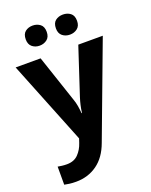

<svg xmlns="http://www.w3.org/2000/svg" viewBox="-178 -845 925 1178"><g transform="rotate(-20 284.5 -256.0)"><path d="M0 -546H163L266 -239Q274 -217 278 -193.5Q282 -170 284 -144H287Q290 -170 295.5 -193.5Q301 -217 308 -239L409 -546H569L338 70Q307 155 247.5 197.5Q188 240 110 240Q85 240 66.5 237.5Q48 235 34 232V114Q45 116 60.5 118Q76 120 93 120Q140 120 167.5 91.5Q195 63 208 23L217 -4ZM117 -686Q117 -721 137 -736.5Q157 -752 184.9 -752Q212.8 -752 233.4 -736.6Q254 -721.2 254 -686.4Q254 -653 233.4 -637Q212.8 -621 184.9 -621Q157 -621 137 -637.2Q117 -653.5 117 -686ZM314 -686Q314 -721 334.1 -736.5Q354.3 -752 382.6 -752Q411 -752 431.5 -736.6Q452 -721.2 452 -686.4Q452 -653 431.4 -637Q410.9 -621 383 -621Q354.5 -621 334.2 -637.2Q314 -653.5 314 -686Z"/></g></svg>

Font: Noto Sans Tangsa
Style: Regular
Weight: 400
Designer: David Williams
Foundry: Google LLC
Version: Version 1.504